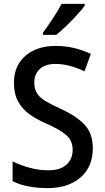

<svg xmlns="http://www.w3.org/2000/svg" viewBox="-20 -1027 541 991"><path d="M459 -261Q459 -166 395.5 -111Q332 -56 225 -56Q173 -56 126.5 -65Q80 -74 45 -92V-194Q83 -175 131.5 -161.5Q180 -148 229 -148Q292 -148 323.5 -177.5Q355 -207 355 -253Q355 -301 322.5 -329.5Q290 -358 215 -391Q169 -411 132 -437.5Q95 -464 73.5 -503Q52 -542 52 -600Q52 -658 78.5 -700.5Q105 -743 153.5 -766.5Q202 -790 267 -790Q318 -790 363 -779Q408 -768 449 -749L416 -659Q378 -677 341 -687Q304 -697 266 -697Q213 -697 185 -670.5Q157 -644 157 -602Q157 -569 170 -547Q183 -525 212 -507Q241 -489 290 -467Q372 -430 415.5 -384.5Q459 -339 459 -261ZM417 -997Q403 -978 377 -949.5Q351 -921 322 -893Q293 -865 270 -847H202V-859Q226 -891 253 -932Q280 -973 298 -1007H417Z"/></svg>

Font: Noto Sans Malayalam UI SemiCondensed Medium
Style: Regular
Weight: 500
Width: 4
Designer: Jelle Bosma - Monotype Design Team
Foundry: Monotype Imaging Inc.
Version: Version 2.104; ttfautohint (v1.8.4.7-5d5b)